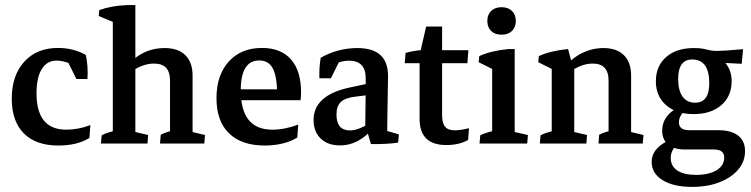

<svg xmlns="http://www.w3.org/2000/svg" viewBox="-20 -566 2962 757"><path d="M210.4 7.8Q121.6 7.8 74 -40Q26.4 -87.9 26.4 -176.8Q26.4 -268.6 75.7 -322.8Q125 -377 208.5 -377Q270 -377 318.4 -349.1Q322.8 -329.6 324.7 -304.9Q326.7 -280.3 324.7 -254.4H281.2L239.7 -338.4L280.3 -303.2Q261.7 -314.5 241 -320.8Q220.2 -327.1 203.1 -327.1Q165.5 -327.1 144.8 -293.9Q124 -260.7 124 -197.8Q124 -54.7 241.2 -54.7Q288.1 -54.7 336.4 -72.8L332.5 -22Q284.2 7.8 210.4 7.8Z M424.8 -2.9V-504.9L513.7 -490.7V-2.9ZM650.4 -2.9V-248.5Q650.4 -315.4 587.4 -315.4Q537.1 -315.4 485.4 -274.4L476.1 -300.3Q537.6 -376.5 629.4 -376.5Q682.6 -376.5 710.9 -348.4Q739.3 -320.3 739.3 -268.1V-2.9ZM377.9 0 380.9 -32.7Q394.5 -39.6 408.7 -43.9Q422.9 -48.3 437 -51.8L424.8 -12.2V-82H513.7V-12.2L503.4 -47.9L564 -33.7L561.5 0ZM610.8 0 613.8 -34.7Q624 -40 636 -44.2Q647.9 -48.3 662.1 -51.8L650.4 -12.2V-82H739.3V-12.2L728.5 -47.9L788.1 -33.7L785.6 0ZM424.8 -437.5V-498.5L435.1 -475.6L369.1 -502.9L371.6 -526.4Q419.4 -543.5 480.5 -545.9H513.7V-461.9Z M1023.9 7.8Q932.1 7.8 882.8 -40.5Q833.5 -88.9 833.5 -178.7Q833.5 -270 882.1 -323.5Q930.7 -377 1013.2 -377Q1087.4 -377 1127.2 -331.8Q1167 -286.6 1167 -202.1Q1167 -194.8 1166.5 -186.3Q1166 -177.7 1165 -170.9L1072.8 -189Q1072.8 -262.7 1056.2 -295.2Q1039.6 -327.6 1002 -327.6Q929.2 -327.6 929.2 -209.5Q929.2 -54.7 1053.7 -54.7Q1102.5 -54.7 1155.8 -74.7L1152.3 -23.9Q1128.9 -8.8 1095.2 -0.5Q1061.5 7.8 1023.9 7.8ZM871.6 -170.9V-213.9H1157.2L1165 -170.9Z M1419.9 -52.7Q1419.9 -93.3 1420.9 -135.5Q1421.9 -177.7 1421.9 -214.8V-257.3Q1421.9 -326.7 1356.4 -326.7Q1313.5 -326.7 1275.9 -298.3L1239.3 -257.3Q1237.8 -302.2 1244.6 -338.4Q1312 -376.5 1389.6 -376.5Q1509.8 -376.5 1509.8 -267.1Q1509.8 -253.4 1509.3 -225.6Q1508.8 -197.8 1508.3 -166Q1507.8 -134.3 1507.3 -106.7Q1506.8 -79.1 1506.8 -64.5ZM1239.3 -257.3 1245.6 -313.5 1326.2 -341.3 1284.7 -257.3ZM1320.3 7.3Q1272.5 7.3 1244.4 -19.8Q1216.3 -46.9 1216.3 -92.8Q1216.3 -190.9 1359.9 -221.2L1442.4 -238.8L1448.7 -193.4L1378.9 -184.6Q1340.8 -180.2 1323.7 -163.8Q1306.6 -147.5 1306.6 -114.7Q1306.6 -51.8 1359.9 -51.8Q1397 -51.8 1448.2 -88.4L1457 -67.9Q1397.5 7.3 1320.3 7.3ZM1442.4 2 1423.3 -64 1506.8 -85.9V-29.8L1493.7 -53.2L1552.7 -36.1L1549.8 -3.9Q1508.8 2.9 1442.4 2Z M1739.7 5.9Q1634.3 5.9 1634.3 -97.2V-333.5L1638.7 -368.2L1660.2 -461.4H1723.1V-111.8Q1723.1 -80.6 1734.9 -66.4Q1746.6 -52.2 1772.9 -52.2Q1794.9 -52.2 1829.1 -60.5L1825.7 -14.2Q1790 5.9 1739.7 5.9ZM1575.7 -316.9 1579.1 -357.4Q1606.4 -365.2 1638.7 -368.2H1826.7L1822.8 -316.9Z M1920.4 -2.9V-333.5L2009.3 -342.8V-2.9ZM1920.4 -249.5V-312L1934.6 -287.1L1867.2 -320.8L1869.6 -344.7Q1892.6 -355.5 1922.4 -362.5Q1952.1 -369.6 1984.9 -372.6H2009.3V-294.9ZM1870.6 0 1873.5 -32.7Q1885.7 -38.6 1900.6 -43.2Q1915.5 -47.9 1933.1 -51.8L1920.4 -12.2V-82H2009.3V-12.2L1998.5 -47.9L2061.5 -33.7L2058.6 0ZM1957.5 -429.2Q1931.6 -429.2 1916.5 -443.8Q1901.4 -458.5 1901.4 -483.4Q1901.4 -508.3 1916.5 -522.9Q1931.6 -537.6 1957.5 -537.6Q1983.4 -537.6 1998.5 -522.9Q2013.7 -508.3 2013.7 -483.4Q2013.7 -458.5 1998.5 -443.8Q1983.4 -429.2 1957.5 -429.2Z M2379.4 -2.9V-248.5Q2379.4 -315.4 2316.9 -315.4Q2267.6 -315.4 2215.8 -274.4L2206.1 -301.8Q2236.3 -337.9 2275.9 -357.2Q2315.4 -376.5 2359.4 -376.5Q2411.6 -376.5 2439.9 -348.4Q2468.3 -320.3 2468.3 -268.1V-2.9ZM2155.3 -2.9V-330.1L2244.1 -309.6V-2.9ZM2108.4 0 2111.3 -32.7Q2125 -39.6 2139.2 -43.9Q2153.3 -48.3 2167.5 -51.8L2155.3 -12.2V-82H2244.1V-12.2L2233.9 -47.9L2294.4 -33.7L2292 0ZM2339.8 0 2342.3 -34.7Q2352.5 -40 2364.7 -44.2Q2377 -48.3 2391.1 -51.8L2379.4 -12.2V-82H2468.3V-12.2L2457.5 -47.9L2517.1 -33.7L2514.2 0ZM2155.3 -249.5V-312L2169.4 -287.1L2102.1 -320.8L2104.5 -344.7Q2127.4 -355.5 2157.2 -362.5Q2187 -369.6 2219.7 -372.6L2241.2 -292Z M2714.8 -116.2Q2646.5 -116.2 2606.2 -151.4Q2565.9 -186.5 2565.9 -245.6Q2565.9 -305.7 2606.4 -341.1Q2647 -376.5 2715.8 -376.5Q2753.9 -376.5 2787.8 -359.6Q2821.8 -342.8 2843.3 -313.7Q2864.7 -284.7 2864.7 -246.6Q2864.7 -187 2824.2 -151.6Q2783.7 -116.2 2714.8 -116.2ZM2720.7 -161.1Q2776.4 -161.1 2776.4 -237.8Q2776.4 -331.5 2709 -331.5Q2653.8 -331.5 2653.8 -254.4Q2653.8 -209.5 2671.1 -185.3Q2688.5 -161.1 2720.7 -161.1ZM2904.3 -314.5 2789.6 -320.3 2715.8 -376.5Q2738.8 -376.5 2752.2 -373.8Q2765.6 -371.1 2777.1 -368.2Q2788.6 -365.2 2805.7 -365.2Q2817.9 -365.2 2845.7 -366.9Q2873.5 -368.7 2909.7 -372.1ZM2708.5 170.9Q2635.7 170.9 2592.5 144.3Q2549.3 117.7 2549.3 72.8Q2549.3 15.1 2627.9 -17.6L2656.2 -2Q2624.5 23.4 2624.5 56.6Q2624.5 88.9 2650.4 106.2Q2676.3 123.5 2724.6 123.5Q2775.4 123.5 2805.4 105Q2835.4 86.4 2835.4 54.7Q2835.4 23.4 2793.9 23.4H2680.2Q2637.2 23.4 2614 3.9Q2590.8 -15.6 2590.8 -51.8Q2590.8 -111.3 2659.7 -146L2692.9 -140.6Q2656.7 -113.8 2656.7 -83.5Q2656.7 -52.7 2698.2 -52.7H2812Q2862.8 -52.7 2890.1 -31.5Q2917.5 -10.3 2917.5 29.8Q2917.5 70.8 2890.6 102.5Q2863.8 134.3 2816.7 152.6Q2769.5 170.9 2708.5 170.9Z"/></svg>

Font: Markazi Text Medium
Style: Regular
Weight: 500
Designer: Borna Izadpanah (Arabic designer), Fiona Ross (Arabic design director) and Florian Runge (Latin designer)
Foundry: Borna Izadpanah and Florian Runge
Version: Version 1.001